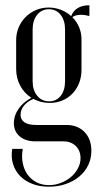

<svg xmlns="http://www.w3.org/2000/svg" viewBox="-20 -531 374 726"><path d="M164.8 175Q199.1 175 228.6 164.8Q258 154.6 279.6 136.7Q301.2 118.8 313.4 93.9Q325.5 69 325.5 39.6Q325.5 -4.9 299.8 -31.6Q274 -58.4 231.8 -58.4H117.6Q87.9 -58.4 72.8 -68.3Q57.8 -78.2 57.8 -96.8Q57.8 -115.5 70.7 -131.6Q83.6 -147.6 106.4 -156.9Q119.8 -149.6 135.5 -145.7Q151.2 -141.8 167.4 -141.8Q193.9 -141.8 216.1 -151.2Q238.4 -160.6 254.3 -177.4Q270.2 -194.1 279.2 -217.1Q288.2 -240.1 288.2 -267.9V-381.6Q288.2 -405.9 279.4 -427.5Q270.6 -449.1 253.6 -465.9Q258.6 -470.2 266.9 -472.6Q275.1 -475 285.8 -475Q294 -475 302.2 -473.8Q310.4 -472.5 318 -470.4V-511.1Q291.5 -511.1 274.1 -500.6Q256.6 -490.1 249 -469.9Q232.5 -485.5 210.1 -494Q187.6 -502.5 163.9 -502.5Q138.1 -502.5 115.8 -492.9Q93.4 -483.2 76.8 -466.6Q60.1 -449.9 50.6 -427.4Q41.1 -405 41.1 -379.4V-269.8Q41.1 -235.9 56.1 -207.6Q71 -179.4 98.5 -161.1Q68 -145 50.2 -119.5Q32.4 -94 32.4 -66.1Q32.4 -34.2 54.4 -15.4Q76.5 3.5 114.4 3.5H219.4Q248.6 3.5 266.6 21.1Q284.5 38.6 284.5 67.4Q284.5 86.9 274.6 105.6Q264.6 124.4 248.3 138.2Q232 152 210.4 160.5Q188.8 169 165.4 169Q138.9 169 118.3 158.4Q97.8 147.9 84.4 129.4Q71 110.9 66 85.9Q61 60.9 66 32H26.2Q21.2 62.9 29.2 88.9Q37.1 114.9 55.5 134.1Q73.9 153.2 101.8 164.1Q129.6 175 164.8 175ZM103.4 -224.4V-419.5Q103.4 -453.8 120.4 -474.9Q137.4 -496.1 165.1 -496.1Q192.2 -496.1 209.1 -475.1Q226 -454 226 -419.5V-224.4Q226 -189.5 209.5 -168.6Q193 -147.8 165.9 -147.8Q137.8 -147.8 120.6 -168.9Q103.4 -190.1 103.4 -224.4Z"/></svg>

Font: Moniqa Black
Style: Regular
Weight: 900
Designer: Rajesh Rajput
Foundry: Rajesh Rajput
Version: Version 1.000